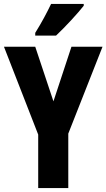

<svg xmlns="http://www.w3.org/2000/svg" viewBox="-20 -950 538 970"><path d="M403 -921V-930H238C217 -886 191 -837 158 -784V-770H263C311 -815 375 -885 403 -921ZM250 -438 158 -714H0L173 -270V0H325V-275L498 -714H341Z"/></svg>

Font: Noto Sans Georgian ExtraCondensed ExtraBold
Style: Regular
Weight: 800
Width: 2
Designer: Monotype Design Team, Akaki Razmadze
Foundry: Google LLC
Version: Version 2.005